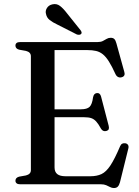

<svg xmlns="http://www.w3.org/2000/svg" viewBox="-20 -907 684 945"><path d="M205 -369H377.5Q408.5 -369 421 -381.2Q433.5 -393.5 438 -428Q440 -438 444.5 -443Q449 -448 457 -449Q472.5 -450.5 477.5 -431.5L515 -287.5Q517.5 -277 515 -271Q512.5 -265 504 -262.5Q496 -260 489 -262.8Q482 -265.5 477.5 -273Q464.5 -297 453.5 -309Q442.5 -321 429.2 -325.5Q416 -330 395 -330H205ZM56 -682.5Q56 -691 61.8 -695.5Q67.5 -700 79.5 -700H460.5Q476 -700 486.2 -705.2Q496.5 -710.5 505.2 -715.8Q514 -721 525 -721Q536.5 -721 542.8 -714.8Q549 -708.5 553 -693.5L592 -552.5Q595 -543 591.8 -536.2Q588.5 -529.5 579.5 -527Q570 -524 561.8 -527.8Q553.5 -531.5 548.5 -542Q531 -580.5 516.2 -604Q501.5 -627.5 486.2 -639.8Q471 -652 452.8 -656.2Q434.5 -660.5 410 -660.5H248.5V-83Q248.5 -61 261.8 -50.2Q275 -39.5 303 -39.5H424.5Q456.5 -39.5 479.5 -50.2Q502.5 -61 523.5 -92.8Q544.5 -124.5 571 -187Q575 -196.5 581.5 -199.8Q588 -203 596 -202Q606 -200.5 610.2 -193.5Q614.5 -186.5 611.5 -175.5L570.5 -10Q566.5 4.5 559.8 11.5Q553 18.5 540.5 18.5Q531 18.5 522 13.8Q513 9 502.5 4.5Q492 0 477 0H79.5Q67.5 0 61.8 -4.8Q56 -9.5 56 -17.5Q56 -32.5 74 -37.5L107.5 -43.5Q119.5 -46.5 125.8 -53Q132 -59.5 132 -70V-630Q132 -640.5 125.8 -647Q119.5 -653.5 107.5 -656.5L74 -662.5Q56 -667.5 56 -682.5ZM309 -842.5 375.5 -759.5Q379.5 -754.5 381.2 -749.5Q383 -744.5 379.5 -740Q375.5 -736 369.5 -735.8Q363.5 -735.5 358 -737.5L261.5 -786.5Q239 -797 224.5 -808.5Q210 -820 206.5 -838Q202 -853 210.8 -867.2Q219.5 -881.5 237.5 -885.5Q258.5 -890.5 275 -878Q291.5 -865.5 309 -842.5Z"/></svg>

Font: Fraunces 18pt
Style: Regular
Weight: 400
Version: Version 1.000;[b76b70a41]